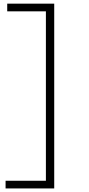

<svg xmlns="http://www.w3.org/2000/svg" viewBox="-20 -814 484 1050"><path d="M19.5 -794V-752H231V174.5H10.5V216.5H276.5V-794Z"/></svg>

Font: Hepta Slab ExtraLight Light
Style: Regular
Weight: 300
Version: Version 1.100